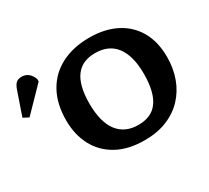

<svg xmlns="http://www.w3.org/2000/svg" viewBox="-313 -949 1307 1198"><g transform="rotate(-30 341.0 -350.0)"><path d="M421 14Q302.5 14 221 -31.3Q139.5 -76.5 97.7 -156Q56 -235.5 56 -338Q56 -457.5 103 -541.5Q150 -625.5 236 -669.8Q322 -714 438.5 -714Q547.5 -714 628.8 -673Q710 -632 754.8 -554.5Q799.5 -477 799.5 -367Q799.5 -286 774.3 -216.5Q749 -147 700.5 -95.3Q652 -43.5 581.8 -14.8Q511.5 14 421 14ZM433.5 -88.5Q479 -88.5 514 -103.3Q549 -118 572.7 -149.5Q596.5 -181 609 -230.5Q621.5 -280 621.5 -349Q621.5 -415.5 608 -465Q594.5 -514.5 569 -547.2Q543.5 -580 506.5 -596.2Q469.5 -612.5 421.5 -612.5Q376 -612.5 341 -597.5Q306 -582.5 282.3 -551.2Q258.5 -520 246.3 -471.5Q234 -423 234 -356.5Q234 -290 247 -239.8Q260 -189.5 285.5 -156Q311 -122.5 348.3 -105.5Q385.5 -88.5 433.5 -88.5ZM-132.5 -469 -172 -489.5 -116 -652Q-105 -686.5 -90.3 -700.2Q-75.5 -714 -49 -714Q-22 -714 -2.3 -698.5Q17.5 -683 29 -652V-635Z"/></g></svg>

Font: Literata Variable Black
Style: Regular
Weight: 900
Designer: Latin by Veronika Burian and Jose Scaglione. Greek by Irene Vlachou. Cyrillic by Vera Evstafieva.
Foundry: TypeTogether
Version: Version 3.021